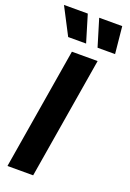

<svg xmlns="http://www.w3.org/2000/svg" viewBox="-178 -1019 728 1079"><g transform="rotate(20 185.5 -479.5)"><path d="M138.5 -727.3H292.3L171.5 0H17.8ZM6.7 -959.2H149.1L197.8 -797.6H90.6ZM217.3 -959.2H355.1L371.1 -797.6H266.3Z"/></g></svg>

Font: Inter P
Style: Bold Italic
Weight: 700
Italic angle: 9.39999°
Designer: Rasmus Andersson
Foundry: rsms
Version: Version 3.018;git-588b23468